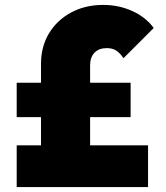

<svg xmlns="http://www.w3.org/2000/svg" viewBox="-20 -762 677 782"><path d="M48 0V-170H147V-285H48V-425H147V-502Q147 -572 179.5 -626Q212 -680 269.5 -711Q327 -742 400 -742Q464 -742 519 -717Q574 -692 606 -648L483 -525Q467 -548 452 -557Q437 -566 415 -566Q383 -566 365 -547.5Q347 -529 347 -495V-425H512V-285H347V-170H583V0Z"/></svg>

Font: Outfit Black
Style: Regular
Weight: 900
Designer: Rodrigo Fuenzalida
Foundry: fragTYPE
Version: Version 1.100; ttfautohint (v1.8.4.7-5d5b)